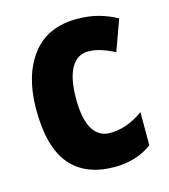

<svg xmlns="http://www.w3.org/2000/svg" viewBox="-91 -633 629 716"><g transform="rotate(-15 224.0 -275.0)"><path d="M265 10Q153 10 95 -58.5Q37 -127 37 -272Q37 -403 96.5 -481.5Q156 -560 271 -560Q317 -560 354.5 -549.5Q392 -539 424 -521L381 -402Q354 -416 329 -424Q304 -432 279 -432Q237 -432 214 -391.5Q191 -351 191 -273Q191 -194 214.5 -155.5Q238 -117 281 -117Q347 -117 410 -163V-35Q350 10 265 10Z"/></g></svg>

Font: Noto Sans Devanagari Condensed ExtraBold
Style: Regular
Weight: 800
Width: 3
Designer: Jelle Bosma - Monotype Design Team
Foundry: Monotype Imaging Inc.
Version: Version 2.004; ttfautohint (v1.8.4.7-5d5b)